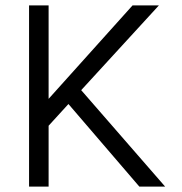

<svg xmlns="http://www.w3.org/2000/svg" viewBox="-20 -687 672 707"><path d="M279 -355 565 -667H468L159 -323V-667H87V0H159V-224L232 -304L493 0H588L279 -355Z"/></svg>

Font: Maven Pro
Style: Regular
Weight: 400
Designer: Joe Prince
Foundry: Joe Prince
Version: Version 1.003